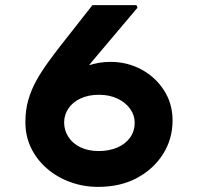

<svg xmlns="http://www.w3.org/2000/svg" viewBox="-20 -731 769 751"><path d="M363.9 0Q306.6 0 254.7 -18.9Q202.9 -37.7 163.3 -72.2Q123.7 -106.6 101.5 -152.5Q79.3 -198.3 79.3 -253.3Q79.3 -300.5 90.8 -340.4Q102.4 -380.2 122.1 -415.6Q141.8 -451 166.5 -485.1Q191.2 -519.3 218.6 -554.5L341.5 -710.9H513.8L517.8 -700.9L336.9 -486.6Q308.7 -451 283 -415.8Q257.3 -380.6 237.6 -342Q217.9 -303.5 204 -260L145.9 -309.6Q157.3 -344.7 183.5 -377Q209.8 -409.2 245.8 -434.7Q281.8 -460.1 324.6 -474.6Q367.4 -489 412 -489Q478.1 -489 533.5 -459Q588.9 -429 621.9 -377Q655 -325 655 -260Q655 -188 618.3 -129.3Q581.7 -70.6 516.6 -35.3Q451.5 0 363.9 0ZM366.2 -140.2Q407 -140.2 438.7 -153.9Q470.4 -167.6 488.6 -192.5Q506.8 -217.5 506.8 -251.6Q506.8 -280.3 489.2 -305Q471.7 -329.8 440.2 -345Q408.7 -360.3 367.1 -360.3Q326.2 -360.3 295.3 -346Q264.4 -331.6 247.7 -306.9Q230.9 -282.1 230.9 -252Q230.9 -221.1 247.5 -195.4Q264 -169.7 294.7 -154.9Q325.4 -140.2 366.2 -140.2Z"/></svg>

Font: Lexend Mega
Style: Regular
Weight: 400
Designer: Bonnie Shaver-Troup, Thomas Jockin
Foundry: Lexend
Version: Version 1.007